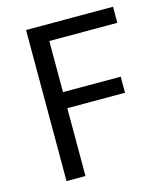

<svg xmlns="http://www.w3.org/2000/svg" viewBox="-110 -816 772 900"><g transform="rotate(-15 276.0 -366.5)"><path d="M101 0H193V-329H473V-407H193V-655H523V-733H101Z"/></g></svg>

Font: ChiuKong Gothic CL
Style: Regular
Weight: 400
Designer: Ryoko NISHIZUKA 西塚涼子 (kana, bopomofo & ideographs); Paul D. Hunt (Latin, Greek & Cyrillic); Sandoll Communications 산돌커뮤니
Foundry: Adobe
Version: Version 1.300